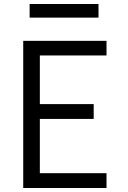

<svg xmlns="http://www.w3.org/2000/svg" viewBox="-20 -939 640 959"><path d="M96 0V-735H512V-662H179V-419H448V-345H179V-74H512V0ZM472 -851H128V-919H472Z"/></svg>

Font: Iosevka Fixed Extended
Style: Regular
Weight: 400
Width: 7
Monospace: yes
Designer: Belleve Invis
Foundry: Belleve Invis
Version: Version 24.1.1; ttfautohint (v1.8.4)